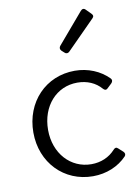

<svg xmlns="http://www.w3.org/2000/svg" viewBox="-85 -795 629 865"><g transform="rotate(-10 229.5 -363.0)"><path d="M227.5 -570.3 239.3 -559.6C246.1 -552.7 254.9 -552.7 261.7 -559.6L390.6 -689.5C397.5 -696.3 397.5 -703.1 389.6 -710.9L367.2 -733.4C359.4 -741.2 351.6 -739.3 344.7 -731.4L226.6 -592.8C220.7 -585.9 220.7 -577.1 227.5 -570.3ZM270.5 11.7C332 11.7 387.7 -11.7 425.8 -51.8C431.6 -58.6 430.7 -66.4 423.8 -73.2L403.3 -91.8C395.5 -99.6 388.7 -97.7 381.8 -89.8C354.5 -59.6 316.4 -43 272.5 -43C177.7 -43 106.4 -121.1 106.4 -228.5C106.4 -337.9 176.8 -416 272.5 -416C317.4 -416 355.5 -399.4 381.8 -369.1C388.7 -361.3 395.5 -359.4 403.3 -367.2L422.9 -385.7C429.7 -392.6 431.6 -400.4 424.8 -408.2C386.7 -447.3 331.1 -470.7 270.5 -470.7C137.7 -470.7 39.1 -368.2 39.1 -228.5C39.1 -90.8 137.7 11.7 270.5 11.7Z"/></g></svg>

Font: Ed Sans Neue Light
Style: Regular
Weight: 300
Designer: Stephen Hutchings
Version: Version 1.004;PS 001.004;hotconv 1.0.88;makeotf.lib2.5.64775